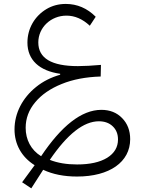

<svg xmlns="http://www.w3.org/2000/svg" viewBox="-20 -582 753 1001"><path d="M194.3 232.4C141.1 199.7 113.8 145.5 113.8 84.5C113.8 35.2 130.4 -9.3 163.6 -48.8C196.3 -88.4 242.2 -120.1 301.3 -144C359.9 -168 427.7 -180.7 504.9 -183.1L506.3 -243.7C461.4 -239.7 418.9 -237.3 386.2 -237.3C248.5 -237.3 179.7 -278.3 179.7 -360.8C179.7 -438.5 245.1 -500.5 326.7 -500.5C370.1 -500.5 410.6 -482.9 448.2 -447.8L479 -494.6C434.6 -539.1 382.3 -561.5 322.8 -561.5C286.1 -561.5 252.4 -552.7 222.2 -534.7C161.6 -498.5 123 -434.6 123 -359.9C123 -269.5 185.1 -212.4 293.9 -197.3L293.5 -192.4C246.1 -178.7 204.1 -157.7 168.5 -128.9C96.7 -71.3 55.7 8.3 55.7 92.8C55.7 169.4 91.8 236.3 160.6 279.3L95.2 368.2L143.1 399.9L205.1 303.2C254.9 326.7 314 338.4 381.8 338.4C551.3 338.4 658.7 262.7 658.7 143.6C658.7 98.6 644.5 62 616.7 33.7C588.9 4.9 552.7 -9.3 508.3 -9.3C404.3 -9.3 299.3 75.7 194.3 232.4ZM239.7 251.5C331.1 117.2 416 50.3 495.6 50.3C525.4 50.3 549.8 59.1 567.9 76.7C585.9 93.8 595.2 116.7 595.2 145C595.2 185.5 576.2 217.3 538.6 240.7C501 263.7 448.7 275.4 381.8 275.4C327.6 275.4 280.3 267.6 239.7 251.5Z"/></svg>

Font: Estedad Light
Style: Regular
Weight: 300
Designer: Amin Abedi
Version: Version 7.3